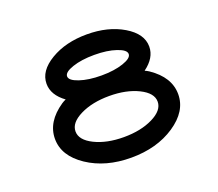

<svg xmlns="http://www.w3.org/2000/svg" viewBox="-124 -924 1247 1098"><g transform="rotate(-20 500.0 -375.0)"><path d="M500 -500Q578.1 -500 632.8 -518.6Q687.5 -537.1 687.5 -562.5Q687.5 -587.9 632.8 -606.4Q578.1 -625 500 -625Q421.9 -625 367.2 -606.4Q312.5 -587.9 312.5 -562.5Q312.5 -537.1 367.2 -518.6Q421.9 -500 500 -500ZM500 -125Q603.5 -125 676.8 -161.1Q750 -197.3 750 -250Q750 -302.7 676.8 -338.9Q603.5 -375 500 -375Q396.5 -375 323.2 -338.9Q250 -302.7 250 -250Q250 -197.3 323.2 -161.1Q396.5 -125 500 -125ZM259.8 -441.4Q187.5 -494.1 187.5 -562.5Q187.5 -640.6 279.3 -695.3Q371.1 -750 500 -750Q628.9 -750 720.7 -695.3Q812.5 -640.6 812.5 -562.5Q812.5 -494.1 740.2 -441.4Q753.9 -435.5 765.6 -427.7Q875 -353.5 875 -250Q875 -146.5 765.6 -73.2Q656.2 0 500 0Q343.8 0 234.4 -73.2Q125 -146.5 125 -250Q125 -353.5 234.4 -427.7Q246.1 -435.5 259.8 -441.4Z"/></g></svg>

Font: Xanmono
Style: Regular
Weight: 400
Designer: GGBotNet
Foundry: GGBotNet
Version: 1.00